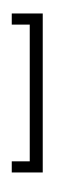

<svg xmlns="http://www.w3.org/2000/svg" viewBox="-20 -916 396 1204"><path d="M53.7 95.7H166.5V-761.7H53.7V-831.5H248V165.5H53.7ZM123.5 -622.1ZM121.1 -896.5ZM233.9 267.6Z"/></svg>

Font: Noto Sans Gurmukhi UI
Style: Regular
Weight: 400
Designer: Monotype Design Team
Foundry: Monotype Imaging Inc.
Version: Version 1.03